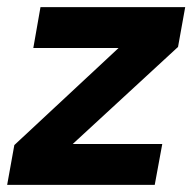

<svg xmlns="http://www.w3.org/2000/svg" viewBox="-37 -516 537 536"><path d="M-17 0 3 -111 294 -382H56L76 -496H480L460 -385L166 -114H416L395 0Z"/></svg>

Font: DM Sans 36pt ExtraBold
Style: Italic
Weight: 800
Italic angle: -10°
Designer: Colophon Foundry, Jonny Pinhorn
Foundry: Colophon Foundry
Version: Version 4.004;gftools[0.9.30]